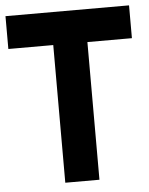

<svg xmlns="http://www.w3.org/2000/svg" viewBox="-61 -732 602 774"><g transform="rotate(-5 240.0 -345.0)"><path d="M-9.8 -557.1V-689.9H490.2V-557.1H310.1V0H171.9V-557.1Z"/></g></svg>

Font: TitilliumText25L
Style: 999 wt
Weight: 900
Designer: Accademia di Belle Arti di Urbino and others
Foundry: Accademia di Belle Arti di Urbino and others.
Version: Version 25.000